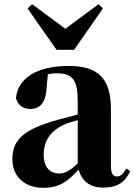

<svg xmlns="http://www.w3.org/2000/svg" viewBox="-20 -877 640 914"><path d="M471 16C536 16 574 -7 600 -62L582 -75C563 -45 552 -37 537 -37C518 -37 508 -50 508 -88V-357C508 -502 449 -563 307 -563C152 -563 65 -503 56 -410C65 -376 90 -358 126 -358C164 -358 198 -384 201 -453L208 -524C223 -527 236 -528 250 -528C326 -528 350 -497 350 -393V-332L253 -306C90 -261 39 -210 39 -119C39 -35 99 17 185 17C265 17 303 -14 354 -70C369 -17 406 16 471 16ZM133 -857 111 -837 249 -640H333L470 -837L449 -857L291 -740ZM350 -99C309 -60 284 -51 263 -51C218 -51 188 -80 188 -140C188 -213 227 -259 292 -287C306 -292 327 -298 350 -305Z"/></svg>

Font: Noto Serif SC Black
Style: Regular
Weight: 900
Designer: Ryoko NISHIZUKA 西塚涼子 (kana & ideographs); Frank Grießhammer (Latin, Greek & Cyrillic); Wenlong ZHANG 张文龙 (bopomofo); San
Foundry: Adobe
Version: Version 2.001;hotconv 1.1.0;makeotfexe 2.6.0